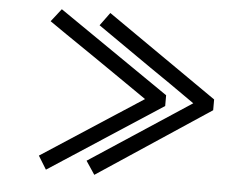

<svg xmlns="http://www.w3.org/2000/svg" viewBox="-50 -716 1062 817"><g transform="rotate(5 481.0 -308.0)"><path d="M343 -19 774 -302Q715 -344 665.5 -378Q616 -412 578 -438L348 -598L389 -654L861 -326V-280L381 38ZM139 -23 568 -302Q509 -343 450 -383.5Q391 -424 333 -464Q183 -566 139 -597L182 -652L656 -326V-280L174 34Z"/></g></svg>

Font: Gmarket Sans TTF Bold
Style: Regular
Weight: 700
Designer: Creative Director : Sungho Lee; Art Director : Kiwoong Choi; Project Manager : Sori Yang, Jongwook Yoon; Font Designer :
Foundry: Sandoll Inc.
Version: Version 1.000;hotconv 1.0.109;makeotfexe 2.5.65596